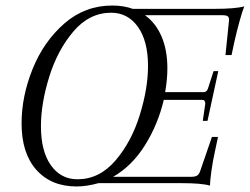

<svg xmlns="http://www.w3.org/2000/svg" viewBox="-20 -662 903 694"><path d="M863 -639Q857 -625 846.5 -587.5Q836 -550 827 -510L817 -463H795L808 -590Q808 -600 802.5 -603.5Q797 -607 786 -607H504Q543 -579 564 -530Q585 -481 585 -415Q585 -375 577 -329H718Q728 -330 732 -343L752 -405H769L730 -225H713L722 -287Q722 -301 711 -301H572Q551 -212 504 -137Q457 -62 389 -23H673Q685 -23 692.5 -27.5Q700 -32 704 -45L746 -167H768L758 -120Q749 -80 744 -43Q739 -6 739 9Q710 0 636 0H336Q293 12 257 12Q165 12 111.5 -48Q58 -108 58 -216Q58 -314 98 -413Q138 -512 212.5 -577Q287 -642 386 -642Q427 -642 460 -630H755Q831 -630 863 -639ZM382 -616Q303 -616 245.5 -548.5Q188 -481 158 -384.5Q128 -288 128 -206Q128 -115 164 -64.5Q200 -14 260 -14Q339 -14 397 -81.5Q455 -149 485 -245.5Q515 -342 515 -423Q515 -514 478.5 -565Q442 -616 382 -616Z"/></svg>

Font: Arapey
Style: Italic
Weight: 400
Italic angle: -12°
Designer: Eduardo Rodriguez Tunni
Foundry: Eduardo Rodriguez Tunni
Version: Version 3.000